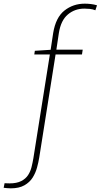

<svg xmlns="http://www.w3.org/2000/svg" viewBox="-116 -790 549 1047"><path d="M-57 237Q-68 237 -77 236Q-86 235 -96 234L-91 209Q-89 209 -81.5 209.5Q-74 210 -64 210Q-25 210 -0.5 197.5Q24 185 37 165Q50 145 56 121Q62 97 66 73L157 -500L163 -493H71L74 -513L168 -519L159 -511L174 -610Q188 -695 235.5 -732.5Q283 -770 346 -770Q362 -770 379.5 -768Q397 -766 413 -761L404 -734Q389 -740 373.5 -741.5Q358 -743 344 -743Q292 -743 254 -711Q216 -679 205 -610L190 -510L183 -519H335L331 -493H179L188 -499L98 69Q94 94 86 123.5Q78 153 62 178.5Q46 204 17 220.5Q-12 237 -57 237Z"/></svg>

Font: Bitter Thin ExtraLight
Style: Italic
Weight: 250
Italic angle: -9°
Version: Version 2.002